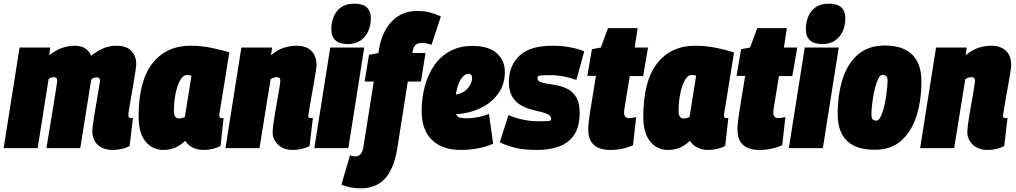

<svg xmlns="http://www.w3.org/2000/svg" viewBox="-36 -810 5554 1050"><path d="M581 10Q529 10 499 -17.5Q469 -45 469 -93Q469 -105 473 -135Q477 -165 483.5 -202.5Q490 -240 496 -276.5Q502 -313 506.5 -338.5Q511 -364 511 -369Q511 -387 492 -387Q478 -387 464 -377Q462 -365 459 -351Q445 -263 431 -175Q417 -87 403 0H218Q227 -57 237.5 -120Q248 -183 257 -238Q266 -293 271.5 -329Q277 -365 277 -368Q277 -388 258 -388Q246 -388 230 -379L170 0H-16L71 -550H239L233 -508Q273 -538 306.5 -549Q340 -560 371 -560Q408 -560 430.5 -545Q453 -530 462 -505Q502 -536 534.5 -548Q567 -560 600 -560Q656 -560 682.5 -531.5Q709 -503 709 -459Q709 -450 705 -422Q701 -394 694.5 -356.5Q688 -319 681.5 -282Q675 -245 670.5 -217Q666 -189 666 -181Q666 -164 679 -164Q681 -164 684.5 -164.5Q688 -165 691 -165L673 -12Q657 -2 631 4Q605 10 581 10Z M1080 10Q1009 10 977 -40Q951 -15 922 -2.5Q893 10 857 10Q797 10 759.5 -36.5Q722 -83 722 -171Q722 -368 798 -464Q874 -560 1006 -560Q1063 -560 1120 -548.5Q1177 -537 1218 -523Q1203 -428 1193 -366.5Q1183 -305 1177 -268Q1171 -231 1168 -212.5Q1165 -194 1164 -187Q1163 -180 1163 -179Q1163 -164 1176 -164Q1178 -164 1181 -164Q1184 -164 1187 -165L1170 -12Q1155 -3 1129.5 3.5Q1104 10 1080 10ZM975 -170 1011 -396Q1005 -398 998.5 -399Q992 -400 986 -400Q966 -400 950 -372.5Q934 -345 924.5 -299.5Q915 -254 915 -200Q915 -181 923 -171.5Q931 -162 942 -162Q950 -162 959 -164.5Q968 -167 975 -170Z M1284 -550H1452L1446 -508Q1482 -538 1517 -549Q1552 -560 1585 -560Q1637 -560 1666 -532.5Q1695 -505 1695 -454Q1695 -445 1690.5 -415.5Q1686 -386 1679 -347.5Q1672 -309 1665.5 -271Q1659 -233 1654.5 -206.5Q1650 -180 1650 -176Q1650 -164 1663 -164Q1666 -164 1669 -164.5Q1672 -165 1675 -165L1657 -12Q1641 -2 1616 4Q1591 10 1567 10Q1515 10 1485 -18.5Q1455 -47 1455 -87Q1455 -102 1459 -132.5Q1463 -163 1469.5 -200Q1476 -237 1482.5 -273Q1489 -309 1493 -335.5Q1497 -362 1497 -370Q1497 -388 1478 -388Q1461 -388 1444 -377L1383 0H1197Z M1902 -790Q1992 -790 1992 -709Q1992 -672 1978 -640Q1964 -608 1936 -588.5Q1908 -569 1866 -569Q1776 -569 1776 -651Q1776 -687 1789 -719Q1802 -751 1829.5 -770.5Q1857 -790 1902 -790ZM1683 0 1770 -550H1956L1869 0Z M1934 220Q1882 220 1831 200L1878 40Q1888 43 1896 44Q1904 45 1910 45Q1925 45 1936 33Q1947 21 1952 -10L2008 -364H1958L1982 -510L2033 -520Q2049 -633 2105 -691.5Q2161 -750 2244 -750Q2285 -750 2316.5 -741.5Q2348 -733 2375 -720L2324 -565Q2296 -575 2270 -575Q2249 -575 2236.5 -564.5Q2224 -554 2219 -520H2291L2266 -364H2194L2137 0Q2119 111 2070.5 165.5Q2022 220 1934 220Z M2661 -24Q2620 -6 2574 2Q2528 10 2485 10Q2382 10 2326 -45Q2270 -100 2270 -201Q2270 -273 2287 -337.5Q2304 -402 2338.5 -452Q2373 -502 2425.5 -530.5Q2478 -559 2548 -559Q2635 -559 2680 -519.5Q2725 -480 2725 -416Q2725 -333 2669 -274Q2613 -215 2520 -194Q2487 -187 2458 -185Q2465 -170 2479.5 -166.5Q2494 -163 2518 -163Q2539 -163 2570.5 -168Q2602 -173 2638 -187ZM2526 -406Q2503 -406 2484 -376.5Q2465 -347 2457 -293Q2467 -294 2475 -297Q2508 -307 2526.5 -332.5Q2545 -358 2546 -382Q2546 -406 2526 -406Z M2697 -32 2745 -181Q2774 -167 2818 -157Q2862 -147 2904 -147Q2942 -147 2960 -147.5Q2978 -148 2978 -158Q2978 -176 2961.5 -184.5Q2945 -193 2918.5 -199Q2892 -205 2862.5 -213.5Q2833 -222 2806.5 -238.5Q2780 -255 2763.5 -284.5Q2747 -314 2747 -363Q2747 -450 2804.5 -505Q2862 -560 2987 -560Q3038 -560 3084 -551Q3130 -542 3159 -529L3116 -373Q3083 -385 3046.5 -392Q3010 -399 2979 -399Q2939 -399 2921 -397.5Q2903 -396 2903 -385Q2903 -368 2919.5 -361.5Q2936 -355 2962.5 -351.5Q2989 -348 3018.5 -341.5Q3048 -335 3074 -320Q3100 -305 3117 -275.5Q3134 -246 3134 -195Q3134 -117 3104 -72.5Q3074 -28 3021.5 -9Q2969 10 2901 10Q2831 10 2783 -1.5Q2735 -13 2697 -32Z M3443 -170 3426 -16Q3397 -3 3366 3.5Q3335 10 3299 10Q3270 10 3243 1Q3216 -8 3198.5 -32.5Q3181 -57 3181 -104Q3181 -121 3184 -148Q3187 -175 3191 -198L3223 -395H3176L3201 -541L3250 -550L3289 -656H3451L3435 -550H3508L3481 -394H3408L3379 -217Q3378 -211 3377.5 -205Q3377 -199 3377 -194Q3377 -181 3383.5 -172.5Q3390 -164 3406 -164Q3413 -164 3421.5 -165.5Q3430 -167 3443 -170Z M3840 10Q3769 10 3737 -40Q3711 -15 3682 -2.5Q3653 10 3617 10Q3557 10 3519.5 -36.5Q3482 -83 3482 -171Q3482 -368 3558 -464Q3634 -560 3766 -560Q3823 -560 3880 -548.5Q3937 -537 3978 -523Q3963 -428 3953 -366.5Q3943 -305 3937 -268Q3931 -231 3928 -212.5Q3925 -194 3924 -187Q3923 -180 3923 -179Q3923 -164 3936 -164Q3938 -164 3941 -164Q3944 -164 3947 -165L3930 -12Q3915 -3 3889.5 3.5Q3864 10 3840 10ZM3735 -170 3771 -396Q3765 -398 3758.5 -399Q3752 -400 3746 -400Q3726 -400 3710 -372.5Q3694 -345 3684.5 -299.5Q3675 -254 3675 -200Q3675 -181 3683 -171.5Q3691 -162 3702 -162Q3710 -162 3719 -164.5Q3728 -167 3735 -170Z M4259 -170 4242 -16Q4213 -3 4182 3.5Q4151 10 4115 10Q4086 10 4059 1Q4032 -8 4014.5 -32.5Q3997 -57 3997 -104Q3997 -121 4000 -148Q4003 -175 4007 -198L4039 -395H3992L4017 -541L4066 -550L4105 -656H4267L4251 -550H4324L4297 -394H4224L4195 -217Q4194 -211 4193.5 -205Q4193 -199 4193 -194Q4193 -181 4199.5 -172.5Q4206 -164 4222 -164Q4229 -164 4237.5 -165.5Q4246 -167 4259 -170Z M4497 -790Q4587 -790 4587 -709Q4587 -672 4573 -640Q4559 -608 4531 -588.5Q4503 -569 4461 -569Q4371 -569 4371 -651Q4371 -687 4384 -719Q4397 -751 4424.5 -770.5Q4452 -790 4497 -790ZM4278 0 4365 -550H4551L4464 0Z M4749 9Q4645 9 4595 -40.5Q4545 -90 4545 -186Q4545 -291 4571.5 -376Q4598 -461 4655 -511Q4712 -561 4803 -561Q4903 -561 4953 -511Q5003 -461 5003 -365Q5003 -260 4976 -175.5Q4949 -91 4893 -41Q4837 9 4749 9ZM4757 -150Q4768 -150 4778 -168Q4788 -186 4795.5 -213.5Q4803 -241 4808 -272Q4813 -303 4815.5 -330Q4818 -357 4818 -373Q4817 -390 4808.5 -395.5Q4800 -401 4790 -401Q4779 -401 4769 -383Q4759 -365 4751.5 -337.5Q4744 -310 4739 -279Q4734 -248 4731.5 -221Q4729 -194 4730 -178Q4730 -161 4738.5 -155.5Q4747 -150 4757 -150Z M5083 -550H5251L5245 -508Q5281 -538 5316 -549Q5351 -560 5384 -560Q5436 -560 5465 -532.5Q5494 -505 5494 -454Q5494 -445 5489.5 -415.5Q5485 -386 5478 -347.5Q5471 -309 5464.5 -271Q5458 -233 5453.5 -206.5Q5449 -180 5449 -176Q5449 -164 5462 -164Q5465 -164 5468 -164.5Q5471 -165 5474 -165L5456 -12Q5440 -2 5415 4Q5390 10 5366 10Q5314 10 5284 -18.5Q5254 -47 5254 -87Q5254 -102 5258 -132.5Q5262 -163 5268.5 -200Q5275 -237 5281.5 -273Q5288 -309 5292 -335.5Q5296 -362 5296 -370Q5296 -388 5277 -388Q5260 -388 5243 -377L5182 0H4996Z"/></svg>

Font: Georama Semi Condensed Black
Style: Italic
Weight: 900
Width: 4
Italic angle: -9°
Designer: Jean-Baptiste Levee
Foundry: Production Type
Version: Version 1.000